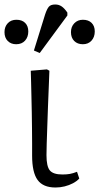

<svg xmlns="http://www.w3.org/2000/svg" viewBox="-68 -821 442 855"><path d="M179 14Q124 14 99.5 -19.5Q75 -53 75 -128Q75 -153 75 -184Q75 -215 74.5 -250Q74 -285 73.5 -320.5Q73 -356 72 -390.5Q71 -425 70.5 -455Q70 -485 69 -506L141 -512L152 -506Q151 -472 149 -429.5Q147 -387 145.5 -342Q144 -297 142.5 -255.5Q141 -214 140 -181Q139 -148 139 -130Q139 -80 154 -62Q169 -44 210 -44Q229 -44 243 -46.5Q257 -49 275 -56L285 -26Q274 -14 257 -5Q240 4 220 9Q200 14 179 14ZM109 -585 83 -596 133 -757Q141 -781 149.5 -791Q158 -801 178 -801Q194 -801 206.5 -792.5Q219 -784 232 -765V-752ZM4 -624Q-19 -624 -33.5 -638.5Q-48 -653 -48 -678Q-48 -702 -33.5 -717.5Q-19 -733 5 -733Q30 -733 44 -719Q58 -705 58 -681Q58 -656 43.5 -640Q29 -624 4 -624ZM301 -624Q277 -624 262.5 -638.5Q248 -653 248 -678Q248 -702 263 -717.5Q278 -733 301 -733Q326 -733 340 -719Q354 -705 354 -681Q354 -656 339.5 -640Q325 -624 301 -624Z"/></svg>

Font: Literata 18pt Light
Style: Regular
Weight: 300
Designer: Latin by Veronika Burian and Jose Scaglione. Greek by Irene Vlachou. Cyrillic by Vera Evstafieva.
Foundry: TypeTogether
Version: Version 3.103;gftools[0.9.29]